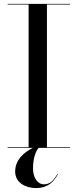

<svg xmlns="http://www.w3.org/2000/svg" viewBox="-20 -770 404 1000"><path d="M19.5 -3.5V0H151C103 24.5 59 63.5 59 123.5C59 183.5 116 209.5 167 209.5C238.5 209.5 267 164.5 282 136.5L280 135C261.5 165.5 244.5 190 209 190C175 190 152 154.5 152 108C152 60.5 162.5 23 181 0H344.5V-3.5H224.5V-746.5H344.5V-750H19.5V-746.5H129V-3.5Z"/></svg>

Font: Bodoni* 48pt
Style: Regular
Weight: 400
Version: Version 2.3